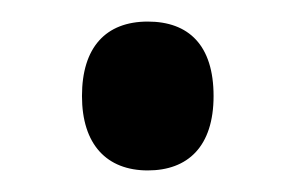

<svg xmlns="http://www.w3.org/2000/svg" viewBox="-20 -441 275 178"><path d="M56 -352C56 -307 79 -283 117 -283C154 -283 178 -305 178 -352C178 -399 155 -421 117 -421C78 -421 56 -397 56 -352Z"/></svg>

Font: Noto Sans Arabic ExtCond Med
Style: Regular
Weight: 500
Width: 2
Designer: Monotype Design Team, Nadine Chahine, Nizar Qandah and Khaled Hosny
Foundry: Monotype Imaging Inc.
Version: Version 2.012